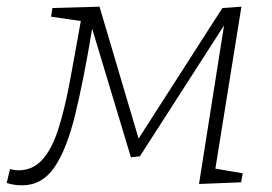

<svg xmlns="http://www.w3.org/2000/svg" viewBox="-55 -548 814 575"><path d="M-35 0 -25 -42Q-13 -38 0 -38Q43 -38 71.5 -69.5Q100 -101 119 -159.5Q138 -218 153.5 -300.5Q169 -383 187 -485L98 -498L102 -524L243 -528L360 -133L611 -524L668 -528L590 -43L672 -29L667 -2L541 3L616 -472L364 -80L337 -77L221 -462Q196 -311 170.5 -206Q145 -101 108 -47Q71 7 11 7Q0 7 -11 5.5Q-22 4 -35 0Z"/></svg>

Font: Bitter Light
Style: Italic
Weight: 300
Italic angle: -9°
Designer: Sol Matas, and Bitter project Authors
Foundry: Sol Matas
Version: Version 2.001